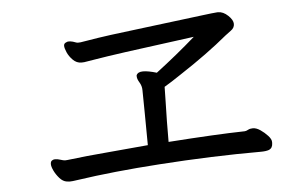

<svg xmlns="http://www.w3.org/2000/svg" viewBox="-44 -671 1087 678"><g transform="rotate(-5 500.0 -332.0)"><path d="M537 -166Q707 -178 805 -180H807Q813 -180 820 -184Q827 -188 836 -188H838Q850 -188 864 -178.5Q878 -169 889.5 -156.5Q901 -144 901 -134V-130Q901 -113 888 -107Q877 -103 859 -103Q686 -103 497 -90Q334 -79 205 -60Q186 -57 177 -57L168 -58H167Q153 -60 141.5 -73Q130 -86 123 -100.5Q116 -115 116 -124Q116 -133 121 -136.5Q126 -140 132 -140Q141 -140 151.5 -136.5Q162 -133 167.5 -133Q173 -133 175.5 -133.5Q178 -134 180 -134Q245 -142 318 -148L463 -161Q463 -206 462 -277Q461 -348 461 -356Q461 -371 453 -384Q445 -397 445 -406V-409V-410Q450 -422 468.5 -422Q487 -422 517 -413Q592 -470 658 -528Q490 -506 415 -495.5Q340 -485 305 -479Q270 -473 265 -472.5Q260 -472 255 -472Q238 -472 225 -485Q212 -498 205.5 -513Q199 -528 199 -536.5Q199 -545 208 -548Q218 -554 243 -544Q245 -544 248 -543Q254 -543 258 -543.5Q262 -544 286 -548Q349 -559 485 -575L694 -601Q733 -606 748 -607H751Q769 -607 786 -591Q803 -575 803 -561Q803 -547 790 -538Q781 -531 770 -523Q699 -464 601 -400Q564 -375 540 -361Q540 -344 539 -309Q537 -242 537 -166Z"/></g></svg>

Font: Moon Stars Kai
Style: Bold
Weight: 700
Designer: GuiWonder
Version: Version 1.101